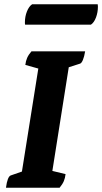

<svg xmlns="http://www.w3.org/2000/svg" viewBox="-20 -882 480 902"><path d="M8 0Q15 -53 31 -58L83 -76L160 -560L99 -577Q101 -595 107.5 -610Q114 -625 128 -641H380Q376 -616 369.5 -600.5Q363 -585 356 -583L303 -566L226 -79L288 -64Q286 -46 280 -31.5Q274 -17 260 0ZM407 -766H98Q97 -769 97 -777Q97 -804 106.5 -828Q116 -852 131 -862H439Q439 -860 439.5 -857Q440 -854 440 -851Q440 -824 431 -800Q422 -776 407 -766Z"/></svg>

Font: Petrona ExtraBold
Style: Italic
Weight: 800
Italic angle: -9°
Designer: Ringo R. Seeber
Foundry: Ringo R. Seeber
Version: Version 2.001; ttfautohint (v1.8.3)